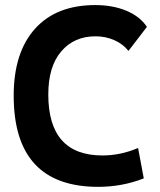

<svg xmlns="http://www.w3.org/2000/svg" viewBox="-20 -723 626 753"><path d="M365.2 9.8Q33.7 9.8 33.7 -347.7Q33.7 -517.1 117.2 -610.1Q200.7 -703.1 353.5 -703.1Q422.4 -703.1 475.6 -680.9Q528.8 -658.7 556.2 -617.7L483.9 -523.4Q461.9 -550.8 428 -565.7Q394 -580.6 354.5 -580.6Q270.5 -580.6 220 -521.2Q169.4 -461.9 169.4 -352.5Q169.4 -113.3 381.8 -113.3Q452.6 -113.3 521.5 -142.6L543.9 -23.4Q459 9.8 365.2 9.8Z"/></svg>

Font: Cascadia Code PL
Style: Regular
Weight: 400
Monospace: yes
Designer: Aaron Bell
Foundry: Saja Typeworks
Version: Version 2102.003